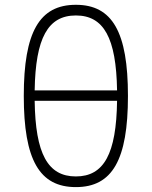

<svg xmlns="http://www.w3.org/2000/svg" viewBox="-20 -762 626 792"><path d="M293 9.8C443.4 9.8 507.8 -102.5 507.8 -366.2C507.8 -629.9 443.4 -742.2 293 -742.2C142.6 -742.2 78.1 -629.9 78.1 -366.2C78.1 -102.5 142.6 9.8 293 9.8ZM293 -34.2C177.2 -34.2 126 -127.4 123 -346.2H462.9C460 -127.4 408.7 -34.2 293 -34.2ZM123 -389.2C126.5 -605.5 177.7 -698.2 293 -698.2C408.2 -698.2 459.5 -605.5 462.9 -389.2Z"/></svg>

Font: Cascadia Code PL ExtraLight
Style: Regular
Weight: 200
Monospace: yes
Designer: Aaron Bell
Foundry: Saja Typeworks
Version: Version 2404.023